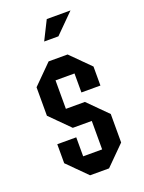

<svg xmlns="http://www.w3.org/2000/svg" viewBox="-130 -729 592 792"><g transform="rotate(-20 166.5 -333.5)"><path d="M41.7 -83.3V-166.7H125V-83.3H208.3V-208.3H125L41.7 -291.7V-416.7L125 -500H208.3L291.7 -416.7V-333.3H208.3V-416.7H125V-291.7H208.3L291.7 -208.3V-83.3L208.3 0H125ZM135.8 -583.3 177.5 -666.7H281.7L198.3 -583.3Z"/></g></svg>

Font: Yulong
Style: Regular
Weight: 400
Designer: GGBotNet
Foundry: f0n7.com
Version: 1.00